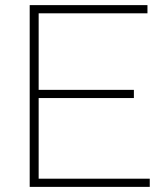

<svg xmlns="http://www.w3.org/2000/svg" viewBox="-20 -730 655 750"><path d="M565 -32V0H96V-710H556V-678H131V-379H503V-347H131V-32Z"/></svg>

Font: Raleway-v4020 ExtraLight
Style: Regular
Weight: 275
Designer: Matt McInerney, Pablo Impallari, Rodrigo Fuenzalida
Foundry: Matt McInerney, Pablo Impallari, Rodrigo Fuenzalida
Version: Version 4.020;PS 004.020;hotconv 1.0.88;makeotf.lib2.5.64775